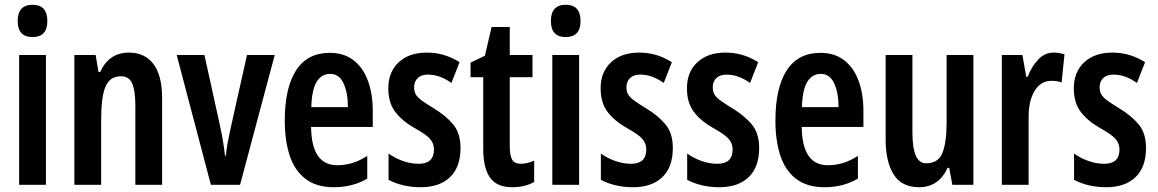

<svg xmlns="http://www.w3.org/2000/svg" viewBox="-20 -773 4842 803"><path d="M116 -753Q178 -753 178 -685Q178 -618 116 -618Q54 -618 54 -685Q54 -753 116 -753ZM172 -543V0H60V-543Z M519 -553Q586 -553 622 -505Q658 -457 658 -363V0H546V-333Q546 -393 533 -423.5Q520 -454 486 -454Q440 -454 421.5 -411.5Q403 -369 403 -269V0H291V-543H380L392 -472H399Q436 -553 519 -553Z M862 0 719 -543H835L901 -243Q914 -184 921 -122H925Q926 -143 931 -170Q936 -197 943 -230L1013 -543H1129L984 0Z M1359 -552Q1418 -552 1458 -521.5Q1498 -491 1518.5 -436Q1539 -381 1539 -309V-242H1281Q1283 -82 1390 -82Q1423 -82 1453 -91Q1483 -100 1516 -121V-26Q1455 10 1376 10Q1303 10 1257.5 -25Q1212 -60 1191.5 -122.5Q1171 -185 1171 -268Q1171 -406 1218.5 -479Q1266 -552 1359 -552ZM1361 -464Q1325 -464 1304.5 -431Q1284 -398 1282 -325H1435Q1435 -386 1416.5 -425Q1398 -464 1361 -464Z M1906 -154Q1906 -74 1862 -32Q1818 10 1740 10Q1701 10 1667 2Q1633 -6 1605 -21V-131Q1629 -113 1663 -100.5Q1697 -88 1731 -88Q1795 -88 1795 -148Q1795 -173 1778.5 -192Q1762 -211 1713 -238Q1662 -267 1633 -305Q1604 -343 1604 -404Q1604 -472 1647.5 -512.5Q1691 -553 1765 -553Q1803 -553 1836.5 -543Q1870 -533 1902 -513L1868 -426Q1846 -442 1821 -451.5Q1796 -461 1770 -461Q1742 -461 1727 -446.5Q1712 -432 1712 -408Q1712 -391 1718.5 -379Q1725 -367 1743 -353.5Q1761 -340 1794 -320Q1844 -290 1875 -253Q1906 -216 1906 -154Z M2158 -88Q2184 -88 2214 -101V-12Q2195 -1 2172 4.5Q2149 10 2122 10Q2058 10 2029.5 -30Q2001 -70 2001 -152V-450H1948V-511L2008 -540L2036 -660H2112V-543H2207V-450H2112V-159Q2112 -123 2122 -105.5Q2132 -88 2158 -88Z M2346 -753Q2408 -753 2408 -685Q2408 -618 2346 -618Q2284 -618 2284 -685Q2284 -753 2346 -753ZM2402 -543V0H2290V-543Z M2794 -154Q2794 -74 2750 -32Q2706 10 2628 10Q2589 10 2555 2Q2521 -6 2493 -21V-131Q2517 -113 2551 -100.5Q2585 -88 2619 -88Q2683 -88 2683 -148Q2683 -173 2666.5 -192Q2650 -211 2601 -238Q2550 -267 2521 -305Q2492 -343 2492 -404Q2492 -472 2535.5 -512.5Q2579 -553 2653 -553Q2691 -553 2724.5 -543Q2758 -533 2790 -513L2756 -426Q2734 -442 2709 -451.5Q2684 -461 2658 -461Q2630 -461 2615 -446.5Q2600 -432 2600 -408Q2600 -391 2606.5 -379Q2613 -367 2631 -353.5Q2649 -340 2682 -320Q2732 -290 2763 -253Q2794 -216 2794 -154Z M3155 -154Q3155 -74 3111 -32Q3067 10 2989 10Q2950 10 2916 2Q2882 -6 2854 -21V-131Q2878 -113 2912 -100.5Q2946 -88 2980 -88Q3044 -88 3044 -148Q3044 -173 3027.5 -192Q3011 -211 2962 -238Q2911 -267 2882 -305Q2853 -343 2853 -404Q2853 -472 2896.5 -512.5Q2940 -553 3014 -553Q3052 -553 3085.5 -543Q3119 -533 3151 -513L3117 -426Q3095 -442 3070 -451.5Q3045 -461 3019 -461Q2991 -461 2976 -446.5Q2961 -432 2961 -408Q2961 -391 2967.5 -379Q2974 -367 2992 -353.5Q3010 -340 3043 -320Q3093 -290 3124 -253Q3155 -216 3155 -154Z M3411 -552Q3470 -552 3510 -521.5Q3550 -491 3570.5 -436Q3591 -381 3591 -309V-242H3333Q3335 -82 3442 -82Q3475 -82 3505 -91Q3535 -100 3568 -121V-26Q3507 10 3428 10Q3355 10 3309.5 -25Q3264 -60 3243.5 -122.5Q3223 -185 3223 -268Q3223 -406 3270.5 -479Q3318 -552 3411 -552ZM3413 -464Q3377 -464 3356.5 -431Q3336 -398 3334 -325H3487Q3487 -386 3468.5 -425Q3450 -464 3413 -464Z M4051 -543V0H3963L3950 -71H3943Q3906 10 3824 10Q3751 10 3717.5 -43.5Q3684 -97 3684 -189V-543H3796V-219Q3796 -90 3853 -90Q3904 -90 3921.5 -133.5Q3939 -177 3939 -262V-543Z M4387 -553Q4408 -553 4432 -546L4420 -428Q4403 -435 4377 -435Q4332 -435 4306.5 -392Q4281 -349 4282 -279V0H4170V-543H4256L4272 -452H4278Q4294 -494 4321.5 -523.5Q4349 -553 4387 -553Z M4773 -154Q4773 -74 4729 -32Q4685 10 4607 10Q4568 10 4534 2Q4500 -6 4472 -21V-131Q4496 -113 4530 -100.5Q4564 -88 4598 -88Q4662 -88 4662 -148Q4662 -173 4645.5 -192Q4629 -211 4580 -238Q4529 -267 4500 -305Q4471 -343 4471 -404Q4471 -472 4514.5 -512.5Q4558 -553 4632 -553Q4670 -553 4703.5 -543Q4737 -533 4769 -513L4735 -426Q4713 -442 4688 -451.5Q4663 -461 4637 -461Q4609 -461 4594 -446.5Q4579 -432 4579 -408Q4579 -391 4585.5 -379Q4592 -367 4610 -353.5Q4628 -340 4661 -320Q4711 -290 4742 -253Q4773 -216 4773 -154Z"/></svg>

Font: Noto Sans Arabic ExtCond SemBd
Style: Regular
Weight: 600
Width: 2
Designer: Monotype Design Team, Nadine Chahine, Nizar Qandah and Khaled Hosny
Foundry: Monotype Imaging Inc.
Version: Version 2.012; ttfautohint (v1.8.4.7-5d5b)